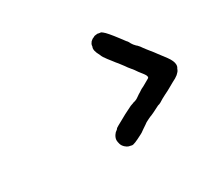

<svg xmlns="http://www.w3.org/2000/svg" viewBox="-94 -655 774 715"><g transform="rotate(-30 292.5 -297.5)"><path d="M386 -510Q387 -511 393 -509Q399 -508 400 -508Q402 -509 409 -503Q421 -494 452 -453Q459 -444 467 -433Q472 -428 474 -424Q477 -417 483 -409L492 -399H493L502 -389Q506 -383 508 -380.5Q510 -378 515.5 -370.5Q521 -363 525 -358.5Q529 -354 535.5 -345.5Q542 -337 544 -334Q553 -323 569 -301Q585 -279 585 -264Q585 -255 581 -250Q580 -248 578.5 -244Q577 -240 572.5 -235.5Q568 -231 566 -229Q556 -221 541 -214Q521 -203 518 -201Q516 -200 508 -195.5Q500 -191 493 -188Q489 -186 476 -179Q466 -173 463 -171Q456 -167 450 -166Q447 -165 444 -163Q419 -150 409 -146Q405 -145 397 -141Q389 -137 387 -136Q382 -134 373 -127Q368 -124 361 -119Q354 -114 351 -112Q347 -108 322 -96Q306 -88 297 -86Q292 -85 287 -87Q278 -88 272 -92Q263 -98 259 -104Q256 -108 254 -114Q251 -124 251 -132Q252 -142 258 -151Q263 -159 271 -164Q275 -167 275 -169Q275 -170 310 -189Q317 -193 328 -199Q359 -215 361 -215.5Q363 -216 366.5 -217.5Q370 -219 371 -219Q372 -219 375 -220.5Q378 -222 378 -222H380Q382 -223 386 -224Q392 -226 400 -232Q404 -235 406.5 -236.5Q409 -238 409.5 -238.5Q410 -239 415.5 -242Q421 -245 423 -247Q425 -249 438 -255Q453 -264 466 -271Q470 -273 470 -275Q472 -277 470 -279Q470 -279 469.5 -281.5Q469 -284 467 -287Q465 -291 449 -311Q442 -321 440 -324Q434 -332 423 -345Q420 -350 416 -355Q406 -369 400 -376Q396 -380 384 -396Q380 -401 373 -410Q359 -429 359 -431Q359 -432 357 -436Q348 -453 346.5 -461Q345 -469 346 -473Q347 -476 348 -479Q348 -487 353 -493L354 -495L357 -498Q363 -504 370 -506Q373 -508 374.5 -508.5Q376 -509 381 -509.5Q386 -510 386 -510Z"/></g></svg>

Font: TT2020 Style E
Style: Italic
Weight: 400
Italic angle: -15°
Version: Version 0.2.000